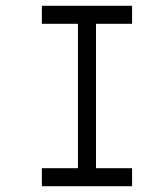

<svg xmlns="http://www.w3.org/2000/svg" viewBox="-20 -645 540 665"><path d="M437.5 0V-62.5H312.5Q312.5 -62.5 312.5 -562.5H437.5V-625H125V-562.5H250Q250 -562.5 250 -62.5H125V0Z"/></svg>

Font: Unifont
Style: Regular
Weight: 500
Version: Version 13.0.05